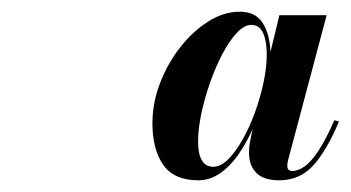

<svg xmlns="http://www.w3.org/2000/svg" viewBox="-20 -784 599 328"><path d="M559 -576.2Q537.4 -525.2 514.4 -500.6Q491.5 -476 457.3 -476Q430.3 -476 417.8 -488.7Q405.4 -501.5 405.4 -522.8Q405.4 -528.8 405.8 -533.1Q406.3 -537.5 406.9 -540.5L411.4 -563.3Q400.9 -539.6 387.1 -519.8Q373.3 -500 356 -488Q338.8 -476 318.7 -476Q277.3 -476 258.8 -502.4Q240.4 -528.8 240.4 -573.5Q240.4 -608 253.3 -641.7Q266.2 -675.5 287.8 -703.1Q309.4 -730.7 335.8 -747.3Q362.2 -764 389.5 -764Q416.8 -764 428.9 -744.5Q441.1 -725 442 -695L457.3 -758H538L472 -509.9Q470.8 -505.4 470.8 -500.6Q470.8 -491.9 479.5 -491.9Q488.8 -491.9 499.7 -499.2Q510.7 -506.6 523.4 -525.5Q536.2 -544.4 551.2 -578.6ZM435.7 -691.4Q435.7 -713.9 429.4 -727.7Q423.1 -741.5 409.3 -741.5Q397.3 -741.5 384.5 -727.8Q371.8 -714.2 359.9 -691.7Q348.1 -669.2 338.8 -642.6Q329.5 -616.1 323.9 -589.8Q318.4 -563.6 318.4 -542.3Q318.4 -499.1 344.5 -499.1Q357.1 -499.1 369.8 -511.8Q382.6 -524.6 394.4 -545.6Q406.3 -566.6 415.6 -592.1Q424.9 -617.6 430.3 -643.5Q435.7 -669.5 435.7 -691.4Z"/></svg>

Font: Bodoni* 16pt
Style: Bold Italic
Weight: 700
Italic angle: -13°
Version: Version 2.3